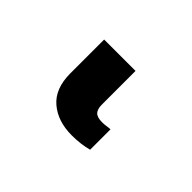

<svg xmlns="http://www.w3.org/2000/svg" viewBox="-52 -57 397 397"><g transform="rotate(45 146.5 141.0)"><path d="M76.2 145.5V46.9H168V145.5Q168 158.7 173.8 164.8Q179.7 170.9 194.3 170.9Q200.7 170.9 206.8 169.9Q212.9 168.9 216.8 168.9V228.5Q194.8 234.4 168.9 234.4Q127.9 234.4 102.1 212.4Q76.2 190.4 76.2 145.5Z"/></g></svg>

Font: Pretendard GOV ExtraBold
Style: Regular
Weight: 800
Designer: Base glyphs from Inter by Rasmus Andersson; Hangeul glyphs from Noto Sans CJK(Source Han Sans) by Jang Soo-young and Kan
Foundry: Kil Hyung-jin
Version: Version 1.309